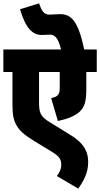

<svg xmlns="http://www.w3.org/2000/svg" viewBox="-20 -916 595 1141"><path d="M555 -488V-622H480C444 -799 399 -832 336 -832C310 -832 292 -829 275 -829C244 -829 230 -845 212 -896L99 -861C133 -746 174 -708 230 -708C241 -708 260 -710 275 -710C305 -710 324 -695 343 -622H0V-488H54V-304C54 -240 58 -210 76 -175C94 -141 121 -116 185 -77L285 -16C335 13 344 34 344 62C344 91 331 113 318 130L445 205C477 159 504 112 504 47C504 -5 488 -59 400 -113L272 -192C217 -226 212 -250 212 -314V-488H335V-397C335 -370 332 -358 322 -349C315 -342 303 -337 284 -333L324 -197C382 -209 423 -226 452 -251C484 -280 493 -317 493 -388V-488Z"/></svg>

Font: Noto Sans Condensed Black
Style: Regular
Weight: 900
Width: 3
Designer: Monotype Design Team
Foundry: Monotype Imaging Inc.
Version: Version 2.013